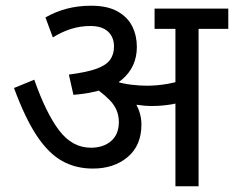

<svg xmlns="http://www.w3.org/2000/svg" viewBox="-20 -652 819 672"><path d="M675 -551V0H594V-551H521V-622H779V-551ZM299 -632Q356 -632 391.5 -612Q427 -592 443 -559.5Q459 -527 459 -488Q459 -418 407.5 -374Q356 -330 237 -320L221 -391Q284 -399 318 -411.5Q352 -424 365.5 -443Q379 -462 379 -489Q379 -522 358 -541.5Q337 -561 296 -561Q262 -561 229.5 -551Q197 -541 165 -521L139 -591Q174 -611 213.5 -621.5Q253 -632 299 -632ZM475 -216Q475 -143 427 -102.5Q379 -62 305 -62Q245 -62 197.5 -88.5Q150 -115 109 -176.5Q68 -238 29 -344L100 -373Q141 -256 187 -195.5Q233 -135 298 -135Q342 -135 369 -158.5Q396 -182 396 -225Q396 -269 364 -301.5Q332 -334 293 -356L337 -369L380 -378Q394 -367 411 -351Q428 -335 438 -320L448 -301Q461 -282 468 -260.5Q475 -239 475 -216ZM495 -352Q530 -352 569.5 -359Q609 -366 651 -384V-309Q617 -293 582 -287Q547 -281 511 -281Q486 -281 456.5 -285.5Q427 -290 399 -298L379 -352L385 -367Q411 -359 440 -355.5Q469 -352 495 -352Z"/></svg>

Font: hindi25
Style: Book
Weight: 400
Designer: Jelle Bosma - Monotype Design Team
Foundry: Monotype Imaging Inc.
Version: Version 2.003